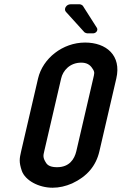

<svg xmlns="http://www.w3.org/2000/svg" viewBox="-20 -872 569 898"><path d="M158 -505 79 -165C71 -130 68 -115 82 -73C98 -28 161 6 226 6C257 6 287 -1 317 -14C386 -46 429 -95 445 -165L524 -505C549 -613 477 -673 378 -673C273 -673 180 -599 158 -505ZM412 -552C425 -534 421 -528 416 -505L337 -165C328 -127 304 -90 247 -90C220 -90 203 -97 195 -111C180 -134 182 -145 187 -165L266 -505C274 -541 306 -579 360 -579C384 -579 401 -570 412 -552ZM388 -716H415C430 -716 440 -731 433 -742L368 -844C366 -848 357 -852 353 -852H310C290 -852 277 -830 288 -817L375 -721C377 -719 385 -716 388 -716Z"/></svg>

Font: DIN Rundschrift
Style: MittelKursiv
Weight: 400
Version: Version 1.027